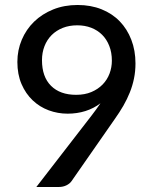

<svg xmlns="http://www.w3.org/2000/svg" viewBox="-20 -746 620 766"><path d="M147.5 -505.9Q147.5 -439.5 183.6 -403.6Q219.7 -367.7 283.7 -367.7Q318.4 -367.7 344.7 -378.9Q371.1 -390.1 389.4 -408.9Q407.7 -427.7 417 -452.4Q426.3 -477.1 426.3 -503.9Q426.3 -536.6 416 -562.7Q405.8 -588.9 387.5 -607.2Q369.1 -625.5 343.8 -635.3Q318.4 -645 288.1 -645Q256.3 -645 230.5 -634.8Q204.6 -624.5 186 -606Q167.5 -587.4 157.5 -561.8Q147.5 -536.1 147.5 -505.9ZM344.7 -284.2Q364.3 -309.6 380.9 -334Q354 -313.5 320.8 -303Q287.6 -292.5 250 -292.5Q210.4 -292.5 174.3 -305.9Q138.2 -319.3 110.4 -345.7Q82.5 -372.1 65.9 -410.6Q49.3 -449.2 49.3 -499Q49.3 -545.9 66.9 -587.4Q84.5 -628.9 116.2 -659.7Q147.9 -690.4 192.1 -708.3Q236.3 -726.1 289.6 -726.1Q342.3 -726.1 385 -709Q427.7 -691.9 457.5 -661.1Q487.3 -630.4 503.9 -587.4Q520.5 -544.4 520.5 -493.2Q520.5 -461.4 514.6 -432.9Q508.8 -404.3 498 -377.4Q487.3 -350.6 472.2 -324.2Q457 -297.9 437.5 -270.5L265.1 -22.9Q258.3 -13.2 244.9 -6.6Q231.4 0 214.4 0H125Z"/></svg>

Font: fmg
Style: Regular
Weight: 500
Designer: Lukasz Dziedzic with Adam Twardoch and Botio Nikoltchev
Foundry: tyPoland Lukasz Dziedzic
Version: Version 2.015; 2015-08-06; http://www.latofonts.com/